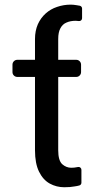

<svg xmlns="http://www.w3.org/2000/svg" viewBox="-20 -781 398 811"><path d="M190 -5.7Q161.9 -21.3 144.9 -55.8Q127.8 -90.6 127.8 -146.3V-456H53.6Q44.7 -456 38.7 -462Q32.7 -468 32.7 -476.6V-507.8Q32.7 -516.3 38.7 -522.4Q44.7 -528.4 53.6 -528.4H127.8V-616.5Q127.8 -650.6 139.9 -678.6Q152 -705.3 172.9 -724.1Q193.9 -742.9 220.9 -751.8Q248.6 -761.4 278.4 -761.4Q289.4 -761.4 302.6 -759.2Q312.5 -757.8 317.5 -756.7Q321.4 -755.7 324 -752.5Q326.7 -749.3 326.7 -745V-704.2Q326.7 -698.5 322.6 -695Q318.5 -691.4 312.9 -692.1Q305 -693.2 299.7 -693.2Q277.3 -693.2 260.7 -685.7Q244.3 -679 235.1 -661.6Q225.9 -644.9 225.9 -616.5V-528.4H301.8Q310.4 -528.4 316.4 -522.4Q322.4 -516.3 322.4 -507.8V-476.6Q322.4 -468 316.4 -462Q310.4 -456 301.8 -456H225.9V-146.3Q225.9 -103 242.9 -87.4Q259.9 -72.4 281.2 -72.4Q294 -72.4 305.4 -74.9Q306.8 -74.9 309.7 -75.6Q315.3 -76.7 319.6 -73Q323.9 -69.2 323.9 -63.6V-9.2Q323.9 -5 321.4 -1.8Q318.9 1.4 314.6 2.5Q305.8 5 295.1 6.4Q277.7 9.9 251.4 9.9Q218.4 9.9 190 -5.7Z"/></svg>

Font: DeltaSans
Style: Regular
Weight: 400
Designer: Rasmus Andersson
Foundry: rsms
Version: Version 3.012